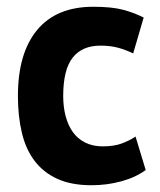

<svg xmlns="http://www.w3.org/2000/svg" viewBox="-20 -534 473 568"><path d="M33 0ZM411 -31Q381 -9 338.5 2.5Q296 14 251 14Q191 14 149.5 -5Q108 -24 82 -58.5Q56 -93 44.5 -142Q33 -191 33 -250Q33 -377 90 -445.5Q147 -514 256 -514Q311 -514 344.5 -505Q378 -496 405 -482L374 -376Q351 -387 328.5 -393Q306 -399 277 -399Q223 -399 195 -363.5Q167 -328 167 -250Q167 -218 174 -191Q181 -164 195 -144Q209 -124 231.5 -112.5Q254 -101 284 -101Q317 -101 340 -109.5Q363 -118 381 -130Z"/></svg>

Font: PT Sans
Style: Bold
Weight: 700
Version: Version 2.003W OFL; ttfautohint (v1.6)